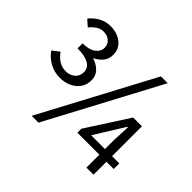

<svg xmlns="http://www.w3.org/2000/svg" viewBox="-167 -977 1223 1223"><g transform="rotate(45 444.5 -366.0)"><path d="M200.2 -284.4Q147.3 -284.4 105.1 -308.6Q62.9 -332.8 38.2 -369.3L85.7 -405.9Q106.1 -376.1 134 -358.2Q161.9 -340.3 196 -340.3Q232.4 -340.3 257.8 -361.1Q283.2 -381.9 283.2 -418.8Q283.2 -457.5 247.9 -477.4Q212.5 -497.3 147.3 -497.3V-542.3Q204.4 -542.3 235.5 -564.8Q266.6 -587.4 266.6 -621.1Q266.6 -651.9 245.1 -671.2Q223.6 -690.5 187.8 -690.5Q163.3 -690.5 140 -675.3Q116.8 -660 99.1 -637.1L56.2 -675.3Q83.8 -707.6 118.2 -727Q152.5 -746.4 197.6 -746.4Q235.9 -746.4 267.8 -732.3Q299.6 -718.2 318.6 -692.3Q337.5 -666.3 337.5 -629.7Q337.5 -591.1 315.8 -564.7Q294.1 -538.4 260.5 -522.9Q298.1 -512.7 326.1 -485.5Q354.1 -458.3 354.1 -414.9Q354.1 -375.1 333 -345.7Q311.8 -316.3 277.2 -300.4Q242.6 -284.4 200.2 -284.4ZM244.3 13.4 649 -746.4H710.3L305.7 13.4ZM724.2 0V-246.6L729.9 -368.1H724.9L668.7 -277.7L600 -167H853.3V-116.5H526.5V-152.5L709.1 -436H788.1V0Z"/></g></svg>

Font: Noto Sans TC Thin
Style: Regular
Weight: 100
Designer: Ryoko NISHIZUKA 西塚涼子 (kana, bopomofo & ideographs); Paul D. Hunt (Latin, Greek & Cyrillic); Sandoll Communications 산돌커뮤니
Foundry: Adobe
Version: Version 2.004-H2;hotconv 1.0.118;makeotfexe 2.5.65603